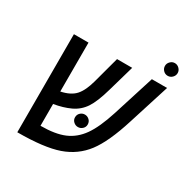

<svg xmlns="http://www.w3.org/2000/svg" viewBox="-168 -877 994 1024"><g transform="rotate(30 329.0 -365.0)"><path d="M165 -297.9Q223.6 -310.1 252 -341.8Q280.3 -373.5 297.9 -439.9L340.8 -599.1H434.1L388.2 -439Q363.8 -352.5 336.7 -312Q309.6 -271.5 265.6 -251Q221.7 -230.5 165 -221.2V-86.9Q255.4 -86.9 310.5 -110.4Q365.7 -133.8 403.6 -187.3Q441.4 -240.7 474.1 -342.8L555.2 -599.1H648.9L568.8 -346.2Q522.5 -198.2 468.5 -127.2Q414.6 -56.2 327.1 -25.6Q239.7 4.9 75.2 4.9V-599.1H165ZM301.8 -218.3Q301.8 -235.4 313.5 -246.3Q325.2 -257.3 340.8 -257.3Q356.4 -257.3 368.2 -246.3Q379.9 -235.4 379.9 -218.3Q379.9 -202.6 368.2 -191.7Q356.4 -180.7 340.8 -180.7Q325.2 -180.7 313.5 -191.7Q301.8 -202.6 301.8 -218.3ZM580.1 -695.8Q580.1 -711.4 591.8 -723.1Q603.5 -734.9 619.1 -734.9Q634.8 -734.9 646.5 -723.1Q658.2 -711.4 658.2 -695.8Q658.2 -680.2 646.7 -668.5Q635.3 -656.7 619.1 -656.7Q602.5 -656.7 591.3 -668.5Q580.1 -680.2 580.1 -695.8Z"/></g></svg>

Font: Liberation Mono
Style: Italic
Weight: 400
Italic angle: -12°
Monospace: yes
Designer: Steve Matteson
Foundry: Ascender Corporation
Version: Version 2.1.5